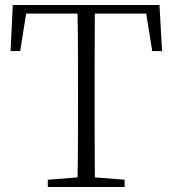

<svg xmlns="http://www.w3.org/2000/svg" viewBox="-20 -743 685 763"><path d="M22 -540 30.8 -723.1H613.8L624 -540H585L561 -689H356.9Q356.4 -615.7 356.2 -540.3Q356 -464.8 356 -390.1V-333Q356 -258.8 356.2 -185.1Q356.4 -111.3 356.9 -38.1L475.1 -28.8V0H169.9V-28.8L288.1 -38.1Q289.6 -111.3 289.8 -185.1Q290 -258.8 290 -333V-390.1Q290 -464.8 289.8 -539.8Q289.6 -614.7 288.1 -689H84L60.1 -540Z"/></svg>

Font: Source Han Serif TW ExtraLight
Style: Regular
Weight: 250
Designer: Ryoko NISHIZUKA Ë•øÂ°öÊ∂ºÂ≠ê (kana & ideographs); Frank Grie√ühammer (Latin, Greek & Cyrillic); Wenlong ZHANG Âº†ÊñáÈæô 
Foundry: Adobe
Version: Version 2.003;hotconv 1.1.1;makeotfexe 2.6.0